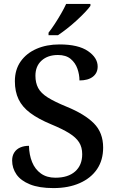

<svg xmlns="http://www.w3.org/2000/svg" viewBox="-20 -951 598 981"><path d="M253 10Q180 10 133 -9Q86 -28 64 -60Q42 -92 42 -131Q42 -155 53 -172Q64 -189 83.5 -197.5Q103 -206 128 -206Q129 -160 144 -123Q159 -86 189 -64.5Q219 -43 263 -43Q328 -43 364 -75Q400 -107 400 -163Q400 -199 384 -224Q368 -249 333.5 -270.5Q299 -292 241 -316Q176 -343 135 -373.5Q94 -404 75 -443.5Q56 -483 56 -536Q56 -595 85.5 -637Q115 -679 166.5 -701.5Q218 -724 284 -724Q380 -724 429.5 -690Q479 -656 479 -611Q479 -578 454.5 -559Q430 -540 386 -540Q386 -570 375.5 -600Q365 -630 341 -650Q317 -670 276 -670Q224 -670 192.5 -641.5Q161 -613 161 -564Q161 -528 175 -501.5Q189 -475 224 -453Q259 -431 320 -406Q413 -368 460 -320.5Q507 -273 507 -197Q507 -133 476 -87Q445 -41 387.5 -15.5Q330 10 253 10ZM228 -784Q243 -803 260 -829Q277 -855 292.5 -882Q308 -909 318 -931H442V-921Q433 -908 414 -888Q395 -868 371 -846Q347 -824 322 -804.5Q297 -785 276 -771H228Z"/></svg>

Font: Noto Naskh Arabic Medium
Style: Regular
Weight: 500
Designer: Monotype Design Team, David Williams, Mohamad Dakak and Nizar Qandah
Foundry: Monotype Imaging Inc.
Version: Version 2.016